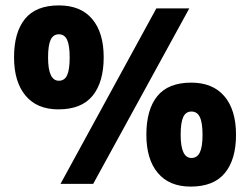

<svg xmlns="http://www.w3.org/2000/svg" viewBox="-20 -774 926 711"><path d="M196 -369Q117 -369 74.5 -420Q32 -471 32 -562Q32 -654 72.5 -704Q113 -754 198 -754Q279 -754 321.5 -703.5Q364 -653 364 -562Q364 -470 323 -419.5Q282 -369 196 -369ZM204 -93 559 -743H681L325 -93ZM198 -475Q219 -475 228.5 -495.5Q238 -516 238 -561Q238 -606 228.5 -626.5Q219 -647 198 -647Q177 -647 167.5 -626.5Q158 -606 158 -561Q158 -475 198 -475ZM686 -83Q607 -83 564.5 -133.5Q522 -184 522 -275Q522 -368 562.5 -418Q603 -468 688 -468Q768 -468 811 -417.5Q854 -367 854 -275Q854 -183 812.5 -133Q771 -83 686 -83ZM689 -189Q710 -189 720 -209.5Q730 -230 730 -274Q730 -320 720 -340.5Q710 -361 689 -361Q668 -361 658.5 -340.5Q649 -320 649 -275Q649 -189 689 -189Z"/></svg>

Font: Noto Sans Telugu UI SemiCondensed ExtraBold
Style: Regular
Weight: 800
Width: 4
Designer: Jelle Bosma - Monotype Design Team
Foundry: Monotype Imaging Inc.
Version: Version 2.005; ttfautohint (v1.8.4.7-5d5b)